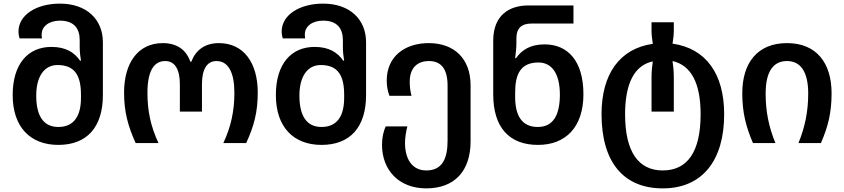

<svg xmlns="http://www.w3.org/2000/svg" viewBox="-20 -790 4661 1060"><path d="M302 10C460 10 548 -88 548 -265V-557C548 -683 458 -770 311 -770C184 -770 82 -710 82 -615C82 -604 84 -591 88 -578H212C210 -585 210 -592 210 -600C210 -644 250 -676 311 -676C388 -676 420 -633 420 -569V-529C420 -501 424 -474 427 -455H422C391 -500 344 -531 264 -531C136 -531 50 -439 50 -265C50 -88 148 10 302 10ZM302 -89C216 -89 180 -156 180 -262C180 -365 222 -431 298 -431C397 -431 427 -367 427 -267V-249C427 -152 390 -89 302 -89Z M729 0H855C813 -90 794 -175 794 -277C794 -397 829 -453 892 -453C948 -453 973 -403 973 -325V-174H1095V-325C1095 -407 1122 -453 1175 -453C1243 -453 1274 -385 1274 -278C1274 -177 1255 -90 1213 0H1339C1383 -95 1403 -173 1403 -279C1403 -440 1328 -552 1188 -552C1111 -552 1060 -513 1036 -449H1031C1009 -513 959 -552 879 -552C740 -552 665 -440 665 -279C665 -173 686 -95 729 0Z M1755 10C1913 10 2001 -88 2001 -265V-557C2001 -683 1911 -770 1764 -770C1637 -770 1535 -710 1535 -615C1535 -604 1537 -591 1541 -578H1665C1663 -585 1663 -592 1663 -600C1663 -644 1703 -676 1764 -676C1841 -676 1873 -633 1873 -569V-529C1873 -501 1877 -474 1880 -455H1875C1844 -500 1797 -531 1717 -531C1589 -531 1503 -439 1503 -265C1503 -88 1601 10 1755 10ZM1755 -89C1669 -89 1633 -156 1633 -262C1633 -365 1675 -431 1751 -431C1850 -431 1880 -367 1880 -267V-249C1880 -152 1843 -89 1755 -89Z M2333 250C2490 250 2578 154 2578 -10V-319C2578 -466 2488 -552 2347 -552C2217 -552 2115 -480 2115 -345C2115 -310 2122 -283 2130 -261H2252C2245 -287 2242 -312 2242 -339C2242 -414 2283 -453 2348 -453C2418 -453 2451 -406 2451 -317V-13C2451 88 2420 151 2334 151C2253 151 2216 85 2216 -1C2216 -30 2222 -67 2229 -92H2109C2097 -64 2089 -30 2089 9C2089 152 2185 250 2333 250Z M2950 10C3103 10 3201 -88 3201 -270C3201 -453 3115 -545 2987 -545C2907 -545 2861 -514 2829 -469H2824C2827 -490 2831 -529 2831 -551V-578C2831 -637 2862 -660 2914 -660H3146V-760H2898C2792 -760 2703 -707 2703 -565V-269C2703 -87 2791 10 2950 10ZM2949 -89C2861 -89 2824 -152 2824 -255V-278C2824 -381 2854 -445 2953 -445C3030 -445 3071 -378 3071 -268C3071 -156 3035 -89 2949 -89Z M3639 250C3859 250 3978 94 3978 -159C3978 -383 3877 -523 3693 -549C3697 -573 3700 -601 3700 -621V-667H3577V-620C3577 -599 3580 -573 3584 -548C3402 -522 3301 -382 3301 -160C3301 106 3423 250 3639 250ZM3639 151C3506 151 3431 50 3431 -159C3431 -332 3484 -430 3584 -451C3580 -424 3577 -397 3577 -360V-174H3700V-359C3700 -397 3697 -425 3693 -453C3794 -430 3848 -334 3848 -159C3848 50 3774 151 3639 151Z M4137 0H4261C4224 -90 4207 -175 4207 -273C4207 -397 4250 -453 4325 -453C4399 -453 4442 -395 4442 -274C4442 -177 4425 -90 4388 0H4512C4552 -91 4571 -169 4571 -275C4571 -442 4488 -552 4325 -552C4161 -552 4078 -442 4078 -275C4078 -169 4098 -91 4137 0Z"/></svg>

Font: Noto Sans Georgian SemiBold
Style: Regular
Weight: 600
Designer: Monotype Design Team, Akaki Razmadze
Foundry: Google LLC
Version: Version 2.005